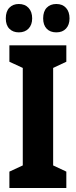

<svg xmlns="http://www.w3.org/2000/svg" viewBox="-20 -941 379 961"><path d="M312 0H27V-82L94 -113V-601L27 -632V-714H312V-632L246 -601V-113L312 -82ZM9 -849Q9 -884 27 -902.5Q45 -921 74 -921Q105 -921 123 -901.5Q141 -882 141 -849Q141 -817 123 -798Q105 -779 74 -779Q45 -779 27 -797Q9 -815 9 -849ZM196 -849Q196 -884 214 -902.5Q232 -921 262 -921Q293 -921 310.5 -901.5Q328 -882 328 -849Q328 -817 310.5 -798Q293 -779 262 -779Q231 -779 213.5 -797.5Q196 -816 196 -849Z"/></svg>

Font: Noto Sans Thai ExtCond ExtBd
Style: Regular
Weight: 800
Width: 2
Designer: Monotype Design Team
Foundry: Monotype Imaging Inc.
Version: Version 2.002; ttfautohint (v1.8.4.7-5d5b)